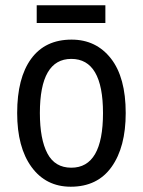

<svg xmlns="http://www.w3.org/2000/svg" viewBox="-20 -697 542 727"><path d="M119 -677V-610H379V-677ZM251 -547Q151 -547 98 -474.5Q45 -402 45 -269Q45 -139 99.5 -64.5Q154 10 248 10Q349 10 402.5 -65Q456 -140 456 -269Q456 -404 400 -475.5Q344 -547 251 -547ZM250 -474Q370 -474 370 -269Q370 -62 250 -62Q188 -62 159.5 -116Q131 -170 131 -269Q131 -474 250 -474Z"/></svg>

Font: Noto Sans Display SemiCondensed
Style: Regular
Weight: 400
Width: 4
Designer: Monotype Design team
Foundry: Monotype Imaging Inc.
Version: 1.000